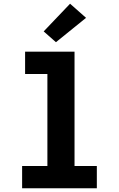

<svg xmlns="http://www.w3.org/2000/svg" viewBox="-20 -1013 640 1033"><path d="M99 0V-120H235V-615H115V-735H381V-120H501V0ZM281 -786 215 -844 357 -993 443 -917Z"/></svg>

Font: Iosevka Slab Heavy Extended
Style: Regular
Weight: 900
Width: 7
Monospace: yes
Designer: Belleve Invis
Foundry: Belleve Invis
Version: Version 11.1.0; ttfautohint (v1.8.3)